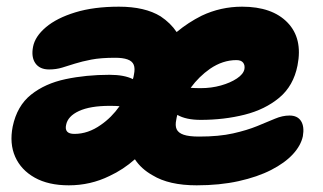

<svg xmlns="http://www.w3.org/2000/svg" viewBox="-20 -545 967 575"><path d="M569 10Q486 10 437 -20Q403 -39 384 -68Q349 -37 308 -18Q251 10 186 10Q125 10 84 -13Q43 -36 25.5 -75.5Q8 -115 18 -166Q31 -228 73 -261.5Q115 -295 176.5 -308Q238 -321 308 -321Q352 -321 378 -308Q380 -314 381 -321Q385 -340 380.5 -351Q376 -362 362 -367Q348 -372 325 -372Q282 -372 253.5 -366.5Q225 -361 204.5 -354.5Q184 -348 166 -342.5Q148 -337 127 -337Q99 -337 86 -355.5Q73 -374 79 -405Q85 -436 117.5 -463.5Q150 -491 205.5 -508Q261 -525 336 -525Q414 -525 461 -496Q491 -476 509 -449Q544 -478 584 -498Q641 -525 705 -525Q795 -525 841 -477.5Q887 -430 871 -349Q859 -288 816.5 -252.5Q774 -217 712.5 -201.5Q651 -186 581 -186Q537 -186 511 -201Q509 -194 508 -187Q504 -169 509 -158Q514 -147 530 -141.5Q546 -136 576 -136Q636 -136 678 -145.5Q720 -155 750.5 -167.5Q781 -180 803.5 -189.5Q826 -199 847 -199Q871 -199 881.5 -182.5Q892 -166 887 -137Q881 -109 857 -83Q833 -57 792 -36Q751 -15 694.5 -2.5Q638 10 569 10ZM338 -227Q326 -228 309 -228Q250 -228 216.5 -212.5Q183 -197 178 -171Q175 -158 181 -151Q187 -144 203 -144Q244 -144 282 -171Q314 -193 338 -227ZM551 -282Q563 -281 581 -281Q613 -281 641.5 -289Q670 -297 689.5 -310Q709 -323 712 -338Q714 -350 708 -357.5Q702 -365 688 -365Q647 -365 609 -339Q576 -316 551 -282Z"/></svg>

Font: Shantell Sans Light ExtraBold
Style: Italic
Weight: 800
Italic angle: -11°
Version: Version 1.008;[ac192a2d6]